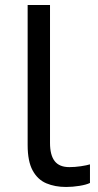

<svg xmlns="http://www.w3.org/2000/svg" viewBox="-20 -734 388 764"><path d="M243 10Q199 10 164.5 -4.5Q130 -19 110 -55.5Q90 -92 90 -157V-714H179V-165Q179 -117 197.5 -93Q216 -69 256 -69Q278 -69 301.5 -72.5Q325 -76 338 -80V-6Q324 1 296.5 5.5Q269 10 243 10Z"/></svg>

Font: usinhala15
Style: Book
Weight: 400
Designer: Jelle Bosma - Monotype Design Team
Foundry: Monotype Imaging Inc.
Version: Version 2.003